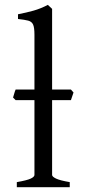

<svg xmlns="http://www.w3.org/2000/svg" viewBox="-20 -777 359 797"><path d="M49.8 0V-21Q91.8 -28.3 107.4 -35.6Q123 -43 123 -50.8V-361.3H44.9L34.2 -372.1Q36.6 -379.9 39.1 -388.7Q41.5 -397.5 44.9 -405.3H123V-632.8Q123 -662.6 117.4 -675Q111.8 -687.5 96.9 -691.4Q82 -695.3 54.7 -698.2V-717.8Q89.8 -724.6 119.4 -732.9Q148.9 -741.2 178.7 -756.8L196.3 -740.2V-405.3H274.4L285.2 -393.1L274.4 -361.3H196.3V-50.8Q196.3 -43.5 212.9 -35.6Q229.5 -27.8 269.5 -21V0Z"/></svg>

Font: David Libre
Style: Regular
Weight: 400
Designer: Ismar David, J. Victor Gaultney, Annie Olsen and Meir Sadan
Foundry: Monotype Imaging Inc. & SIL International
Version: Version 1.100; ttfautohint (v1.8.4.7-5d5b)